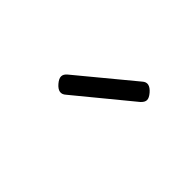

<svg xmlns="http://www.w3.org/2000/svg" viewBox="-37 -1013 673 673"><g transform="rotate(-45 300.0 -676.0)"><path d="M395 -552 229 -754Q219 -765 221 -776.5Q223 -788 237 -800Q251 -812 262 -812Q273 -812 283 -800L450 -598Q460 -587 457.5 -575.5Q455 -564 441 -552Q427 -540 416.5 -540Q406 -540 395 -552Z"/></g></svg>

Font: Maple Mono ExtraLight
Style: Italic
Weight: 275
Italic angle: -10°
Monospace: yes
Designer: subframe7536
Version: Version 7.000